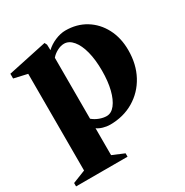

<svg xmlns="http://www.w3.org/2000/svg" viewBox="-185 -648 944 982"><g transform="rotate(-30 287.0 -157.0)"><path d="M293 16Q274 16 253 10Q232 4 219 -6V153L288 182V202H-16V182L60 152V-419L-19 -437V-465L211 -514L218 -500L219 -467Q242 -489 274 -502.5Q306 -516 335 -516Q402 -516 453.5 -484.5Q505 -453 534.5 -397Q564 -341 564 -268Q564 -185 529.5 -121Q495 -57 433.5 -20.5Q372 16 293 16ZM295 -461Q275 -461 253.5 -449.5Q232 -438 219 -422V-62Q237 -47 259 -39Q281 -31 300 -31Q328 -31 349.5 -58.5Q371 -86 383 -134Q395 -182 395 -245Q395 -309 382.5 -357.5Q370 -406 347 -433.5Q324 -461 295 -461Z"/></g></svg>

Font: Wittgenstein Extrabold
Style: Regular
Weight: 800
Designer: Jörg Drees
Foundry: Jörg Drees
Version: Version 1.303; ttfautohint (v1.8.4.7-5d5b)